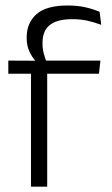

<svg xmlns="http://www.w3.org/2000/svg" viewBox="-20 -696 416 716"><path d="M232 -675.5Q269 -675.5 297.8 -669Q326.5 -662.5 351.5 -652L357.5 -603.5Q331.5 -613 306 -618.8Q280.5 -624.5 249 -624.5Q208.5 -624.5 184.2 -613.8Q160 -603 149.2 -583.5Q138.5 -564 138.5 -536V-533.5Q138.5 -514 143.2 -496.5Q148 -479 153.5 -465L111 -462.5V-470.5Q99 -483.5 89.2 -505Q79.5 -526.5 79.5 -554V-556.5Q79.5 -610.5 116 -643Q152.5 -675.5 232 -675.5ZM156 0H95.5V-449.5H156ZM349 -421H11V-470L119 -469.5L143 -470H354.5Z"/></svg>

Font: Anek Kannada Light
Style: Regular
Weight: 300
Designer: Vaishnavi Murthy, Maithili Shingre (Kannada) & Yesha Goshar (Latin)
Foundry: Ek Type
Version: Version 1.003